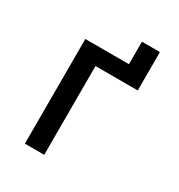

<svg xmlns="http://www.w3.org/2000/svg" viewBox="-196 -979 1033 1109"><g transform="rotate(30 320.0 -424.0)"><path d="M135 -698H426V-848H546V-592H264V0H135Z"/></g></svg>

Font: Writer SemiBold
Style: Regular
Weight: 600
Monospace: yes
Designer: Mike Abbink, Paul van der Laan, Pieter van Rosmalen
Foundry: Bold Monday
Version: Version 2.001 2020